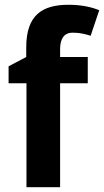

<svg xmlns="http://www.w3.org/2000/svg" viewBox="-20 -785 436 805"><path d="M348 -436V-546H232V-582C233 -622 248 -648 285 -648C315 -648 338 -642 360 -635L396 -742C366 -755 321 -765 268 -765C159 -765 90 -724 90 -586V-546L16 -507V-436H91V0H232V-436Z"/></svg>

Font: Noto Sans Malayalam SemiCondensed
Style: Bold
Weight: 700
Width: 4
Designer: Jelle Bosma - Monotype Design Team
Foundry: Monotype Imaging Inc.
Version: Version 2.104